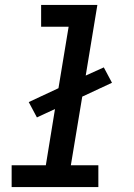

<svg xmlns="http://www.w3.org/2000/svg" viewBox="-20 -755 540 775"><path d="M27 0V-88H165L202 -315L129 -281L96 -343L216 -399L257 -647H146V-735H373L326 -450L399 -483L432 -421L312 -365L266 -88H377V0Z"/></svg>

Font: Iosevka Curly Semibold Oblique
Style: Regular
Weight: 600
Italic angle: -9°
Monospace: yes
Designer: Belleve Invis
Foundry: Belleve Invis
Version: Version 11.1.0; ttfautohint (v1.8.3)